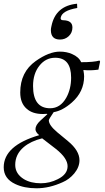

<svg xmlns="http://www.w3.org/2000/svg" viewBox="-63 -746 568 1034"><path d="M473 -420 476 -414 467 -371Q425 -365 386 -369Q390 -346 390 -335Q390 -252 324 -194Q274 -150 226 -142Q200 -104 200 -98Q200 -72 245 -34L303 14Q365 65 365 117Q365 154 337 188Q310 220 275 235Q203 268 134 268Q67 268 19 245Q-43 216 -43 155Q-43 38 148 -18Q128 -35 128 -50Q128 -72 154 -96L192 -131L190 -133Q183 -132 168 -132Q112 -132 81 -160Q46 -190 46 -248Q46 -358 129 -417Q201 -468 259 -468Q296 -468 325 -455Q362 -439 374 -411Q442 -411 473 -420ZM320 -328Q320 -435 234 -435Q183 -435 149 -392Q115 -349 115 -283Q115 -163 207 -163Q262 -163 294 -220Q320 -267 320 -328ZM301 149Q301 106 238 56L164 -1Q103 14 65 46Q19 85 19 142Q19 190 66 219Q103 241 157 241Q205 241 248 219Q301 193 301 149ZM352 -726 353 -703Q271 -689 264 -651Q261 -637 278 -637Q327 -636 327 -598Q327 -570 307.5 -551.5Q288 -533 260 -533Q211 -533 211 -584Q211 -593 214 -605Q236 -715 352 -726Z"/></svg>

Font: GFS Didot
Style: Italic
Weight: 400
Italic angle: -12°
Designer: Takis Katsoulidis and George D. Matthiopoulos
Foundry: George Matthiopoulos and Takis Katsoulidis
Version: Version 1.0